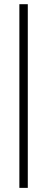

<svg xmlns="http://www.w3.org/2000/svg" viewBox="-20 -712 225 918"><path d="M72.6 186.3V-691.9H112.9V186.3Z"/></svg>

Font: Playfair 12pt
Style: Regular
Weight: 400
Designer: Claus Eggers Sørensen
Foundry: Claus Eggers Sørensen
Version: Version 2.000;gftools[0.9.28]